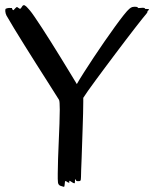

<svg xmlns="http://www.w3.org/2000/svg" viewBox="-22 -717 595 742"><path d="M549.8 -682.1Q553.2 -682.1 553.7 -680.4Q554.2 -678.7 548.8 -674.8Q547.9 -673.8 547.9 -673.1Q547.9 -672.4 547.9 -671.4Q547.9 -670.4 547.1 -668.7Q546.4 -667 543.9 -664.1Q539.6 -659.2 527.8 -644.5Q516.1 -629.9 500 -609.1Q483.9 -588.4 464.6 -563Q445.3 -537.6 425 -510.7Q404.8 -483.9 385 -457.3Q365.2 -430.7 348.1 -407.5Q331.1 -384.3 318.4 -366.5Q305.7 -348.6 299.8 -338.9V-323.2Q299.8 -304.7 299.1 -278.3Q298.3 -252 297.4 -222.4Q296.4 -192.9 295.4 -162.6Q294.4 -132.3 293.5 -106.4Q292.5 -80.6 291.7 -61Q291 -41.5 291 -33.2Q291 -26.4 290.3 -22.9Q289.6 -19.5 288.1 -18.3Q286.6 -17.1 283.9 -17.1Q281.2 -17.1 276.9 -17.1Q272.5 -17.1 272 -20Q271.5 -22.9 270 -23.9Q268.6 -24.4 268.1 -22Q267.6 -19.5 267.6 -16.6Q267.6 -13.7 267.3 -11.2Q267.1 -8.8 266.1 -8.8Q263.2 -8.8 260 -10.5Q256.8 -12.2 254.2 -14.2Q251.5 -16.1 249.3 -17.3Q247.1 -18.6 246.1 -18.1Q245.1 -17.6 245.6 -16.1Q246.1 -14.6 246.1 -13.2Q246.1 -11.7 245.6 -11Q245.1 -10.3 243.2 -11.2Q240.7 -11.7 238.3 -13.4Q235.8 -15.1 233.9 -16.4Q231.9 -17.6 230.7 -17.3Q229.5 -17.1 229 -14.2Q228 -7.3 227.5 -0.7Q227.1 5.9 224.1 4.9Q219.2 3.9 211.4 1Q203.6 -2 202.1 -11.2Q201.2 -17.1 201.2 -25.9Q201.2 -34.7 201.2 -45.9Q201.2 -70.8 202.4 -104Q203.6 -137.2 205.1 -171.9Q206.5 -206.5 207.8 -238.8Q209 -271 209 -293.9Q209 -325.2 206.1 -331.1Q203.6 -335 190.9 -355.2Q178.2 -375.5 159.4 -405Q140.6 -434.6 117.9 -470.2Q95.2 -505.9 73.5 -540.8Q51.8 -575.7 33 -606.4Q14.2 -637.2 2.9 -657.2Q1 -660.6 0 -664.8Q-1 -668.9 -1.5 -672.9Q-2 -676.8 -1.5 -679.4Q-1 -682.1 0 -683.1Q2 -684.1 5.4 -685.1Q8.3 -686 12.7 -686.3Q17.1 -686.5 23.9 -686Q25.9 -680.2 27.3 -678.7Q28.8 -677.2 30.3 -678Q31.7 -678.7 33.2 -680.9Q34.7 -683.1 36.1 -684.1Q41.5 -689.5 43 -689.9Q44.4 -690.4 49.8 -686Q54.7 -681.6 57.1 -683.6Q59.6 -685.5 64 -692.9Q68.4 -699.2 74 -696Q79.6 -692.9 86.9 -684.1L94.2 -675.8Q100.1 -668.9 112.3 -651.1Q124.5 -633.3 140.4 -608.9Q156.2 -584.5 174.6 -555.4Q192.9 -526.4 210.9 -497.1Q229 -467.8 245.6 -440.4Q262.2 -413.1 274.9 -392.1Q285.2 -410.2 302.5 -437.3Q319.8 -464.4 339.8 -494.6Q359.9 -524.9 381.3 -555.9Q402.8 -586.9 421.9 -613.3Q440.9 -639.6 455.8 -658.4Q470.7 -677.2 478 -683.1Q481.4 -686 484.1 -687.5Q486.8 -689 489 -689.7Q491.2 -690.4 493.4 -690.4Q495.6 -690.4 498 -690.9Q505.4 -690.9 507.6 -689.9Q509.8 -689 510.5 -688Q511.2 -687 512 -686.3Q512.7 -685.5 516.1 -686Q523.4 -687 530.3 -687Q537.1 -687 538.1 -684.1Q538.1 -683.1 539.6 -682.6Q541 -682.1 549.8 -682.1Z"/></svg>

Font: Oregano
Style: Regular
Weight: 400
Version: Version 1.000